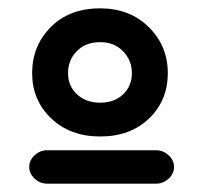

<svg xmlns="http://www.w3.org/2000/svg" viewBox="-20 -564 480 460"><path d="M220 -544Q291 -544 336.5 -499Q382 -454 382 -389Q382 -323 337 -280Q292 -237 220 -237Q148 -237 102.5 -280.5Q57 -324 57 -389Q57 -454 101.5 -499Q146 -544 220 -544ZM354 -124H93Q76 -124 63 -136Q50 -148 50 -164Q50 -180 63 -192Q76 -204 93 -204H354Q371 -204 384 -192Q397 -180 397 -164Q397 -148 384 -136Q371 -124 354 -124ZM296 -389Q296 -419 275 -441Q254 -463 220 -463Q185 -463 164 -441.5Q143 -420 143 -389Q143 -358 164.5 -338Q186 -318 220 -318Q254 -318 275 -338Q296 -358 296 -389Z"/></svg>

Font: Hoogli
Style: Bold
Weight: 700
Designer: Anand Singh Naorem
Foundry: Brand New Type
Version: Version 1.00 b007